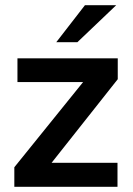

<svg xmlns="http://www.w3.org/2000/svg" viewBox="-20 -717 511 737"><path d="M35 -75 299 -402H47V-493H432V-413L178 -92H431V0H35ZM306 -697H426L277 -555H196Z"/></svg>

Font: Hanken Grotesk SemiBold
Style: Regular
Weight: 600
Designer: Alfredo Marco Pradil
Foundry: Hanken Design Co.
Version: Version 3.014